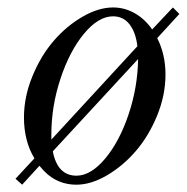

<svg xmlns="http://www.w3.org/2000/svg" viewBox="-20 -488 506 520"><path d="M40 12.2 22 -3.9 73.2 -59.1Q44.9 -106 44.9 -169.9Q44.9 -226.1 67.9 -281.7Q90.8 -337.4 125.7 -377.7Q160.6 -418 203.9 -442.9Q247.1 -467.8 286.1 -467.8Q317.4 -467.8 345 -452.1Q372.6 -436.5 392.1 -408.2L448.2 -467.8L465.8 -450.2L405.8 -384.8Q428.2 -340.8 428.2 -286.1Q428.2 -230 405.3 -174.3Q382.3 -118.7 347.4 -78.4Q312.5 -38.1 269.3 -12.9Q226.1 12.2 187 12.2Q126.5 12.2 86.9 -39.1ZM119.1 -124V-109.9L352.1 -362.8Q347.7 -400.4 330.8 -422.1Q314 -443.8 286.1 -443.8Q246.6 -443.8 207.5 -396.7Q168.5 -349.6 143.8 -274.9Q119.1 -200.2 119.1 -124ZM187 -12.2Q226.1 -12.2 264.9 -58.6Q303.7 -105 328.4 -178.7Q353 -252.4 354 -328.1L123 -78.1Q135.7 -12.2 187 -12.2Z"/></svg>

Font: Flanker Steampunk
Style: Italic
Weight: 400
Italic angle: -12°
Designer: Alexey Kryukov, Leonardo Di Lena
Foundry: Alexey Kryukov, Leonardo Di Lena
Version: 1.210